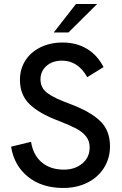

<svg xmlns="http://www.w3.org/2000/svg" viewBox="-20 -921 608 953"><path d="M35 -193 134 -217Q145 -150 188 -114.5Q231 -79 297 -79Q352 -79 388.5 -109.5Q425 -140 425 -189Q425 -221 407.5 -243.5Q390 -266 359 -282.5Q328 -299 274 -320Q175 -357 127 -403.5Q79 -450 79 -525Q79 -578 105.5 -620Q132 -662 180.5 -686Q229 -710 291 -710Q359 -710 411 -679Q463 -648 494 -588L413 -538Q367 -620 288 -620Q241 -620 211 -594Q181 -568 181 -527Q181 -485 214.5 -459.5Q248 -434 328 -405Q429 -367 477.5 -320Q526 -273 526 -195Q526 -136 496.5 -88.5Q467 -41 414 -14.5Q361 12 294 12Q188 12 119 -43.5Q50 -99 35 -193ZM357 -901H462L320 -760H247Z"/></svg>

Font: Hanken Grotesk Medium
Style: Regular
Weight: 500
Designer: Alfredo Marco Pradil
Foundry: Hanken Design Co.
Version: Version 3.014